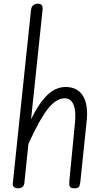

<svg xmlns="http://www.w3.org/2000/svg" viewBox="-20 -1024 586 1044"><path d="M77 0Q64.5 0 56.2 -6.8Q48 -13.5 49.5 -26.5L148.5 -969Q150.5 -988 161.5 -996Q172.5 -1004 186.5 -1004Q199.5 -1004 206.5 -996.5Q213.5 -989 211.5 -971L149 -375.5Q191 -462 236.5 -506.5Q282 -551 337.5 -551Q401 -551 431 -502.8Q461 -454.5 451 -362.5L417.5 -41.5Q416 -25.5 412 -12.8Q408 0 383.5 0Q363 0 359 -11Q355 -22 357 -39.5L388 -360.5Q394 -421.5 379.5 -455.5Q365 -489.5 332.5 -489.5Q286 -489.5 240.8 -432.8Q195.5 -376 134.5 -241.5L112.5 -28.5Q111.5 -18.5 106.5 -12Q101.5 -5.5 94 -2.8Q86.5 0 77 0Z"/></svg>

Font: Edu SA Hand
Style: Regular
Weight: 400
Designer: Tina and Corey Anderson, Eben Sorkin, Mirko Velimirovic
Foundry: Google for Education
Version: Version 2.000